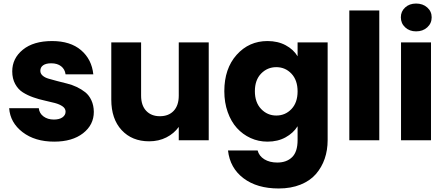

<svg xmlns="http://www.w3.org/2000/svg" viewBox="-20 -800 2540 1095"><path d="M515.1 -162.1Q515.1 -87.9 453.6 -40Q392.1 7.8 289.1 7.8Q179.2 7.8 108.6 -46.4Q38.1 -100.6 32.2 -183.1H201.2Q204.1 -153.8 228 -136Q252 -118.2 287.1 -118.2Q318.8 -118.2 336.4 -130.9Q354 -143.6 354 -163.1Q354 -181.2 337.2 -193.1Q320.3 -205.1 293.5 -212.4Q266.6 -219.7 234.4 -226.6Q202.1 -233.4 169.7 -244.9Q137.2 -256.3 110.4 -273.2Q83.5 -290 66.7 -320.8Q49.8 -351.6 49.8 -393.1Q49.8 -467.3 110.4 -516.6Q170.9 -565.9 276.9 -565.9Q381.3 -565.9 442.4 -513.7Q503.4 -461.4 512.2 -376H354Q350.1 -405.3 328.6 -422.1Q307.1 -439 272 -439Q242.2 -439 226.1 -427.7Q210 -416.5 210 -396Q210 -380.4 222.9 -368.9Q235.8 -357.4 257.1 -351.3Q278.3 -345.2 305.7 -337.9Q333 -330.6 361.6 -323.7Q390.1 -316.9 417.5 -304Q444.8 -291 466.3 -273.9Q487.8 -256.8 501.2 -228Q514.6 -199.2 515.1 -162.1Z M1170.4 -558.1V0H999.5V-76.2Q972.7 -38.6 929 -16.4Q885.3 5.9 830.6 5.9Q732.9 5.9 673.8 -57.9Q614.7 -121.6 614.7 -231.9V-558.1H784.7V-254.9Q784.7 -198.7 813.7 -168Q842.8 -137.2 891.6 -137.2Q941.9 -137.2 970.7 -168Q999.5 -198.7 999.5 -254.9V-558.1Z M1259.3 -279.8Q1259.3 -408.7 1329.6 -487.3Q1399.9 -565.9 1505.4 -565.9Q1564.5 -565.9 1609.1 -542Q1653.8 -518.1 1677.2 -479V-558.1H1848.6V-1Q1848.6 56.2 1831.8 105.2Q1814.9 154.3 1781.7 192.6Q1748.5 231 1694.1 252.9Q1639.6 274.9 1569.3 274.9Q1445.8 274.9 1368.7 216.6Q1291.5 158.2 1280.3 58.1H1449.2Q1457.5 89.8 1487.5 108.4Q1517.6 127 1561.5 127Q1614.3 127 1645.8 96.4Q1677.2 65.9 1677.2 -1V-80.1Q1652.8 -41 1608.4 -16.6Q1564 7.8 1505.4 7.8Q1454.1 7.8 1409.2 -12.7Q1364.3 -33.2 1331.1 -69.8Q1297.9 -106.4 1278.6 -160.9Q1259.3 -215.3 1259.3 -279.8ZM1555.7 -417Q1504.9 -417 1469.2 -380.4Q1433.6 -343.8 1433.6 -279.8Q1433.6 -215.8 1469.2 -178.5Q1504.9 -141.1 1555.7 -141.1Q1606.9 -141.1 1642.1 -178Q1677.2 -214.8 1677.2 -278.8Q1677.2 -342.8 1642.1 -379.9Q1606.9 -417 1555.7 -417Z M1972.2 0V-740.2H2143.1V0Z M2267.1 0V-558.1H2438V0ZM2353 -621.1Q2315.4 -621.1 2290.8 -644Q2266.1 -667 2266.1 -701.2Q2266.1 -734.9 2290.5 -757.3Q2314.9 -779.8 2353 -779.8Q2391.6 -779.8 2416.7 -757.3Q2441.9 -734.9 2441.9 -701.2Q2441.9 -667 2416.7 -644Q2391.6 -621.1 2353 -621.1Z"/></svg>

Font: SVN-Poppins
Style: Bold
Weight: 700
Designer: Ninad Kale (Devanagari), Jonny Pinhorn (Latin)
Foundry: Indian Type Foundry
Version: Version 3.200;PS 1.000;hotconv 16.6.54;makeotf.lib2.5.65590